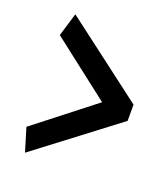

<svg xmlns="http://www.w3.org/2000/svg" viewBox="-93 -538 515 588"><g transform="rotate(20 164.5 -244.5)"><path d="M316 -218 54 -19 31 -95 223 -245Q175 -282 127 -319.5Q79 -357 31 -394L54 -470L316 -271Z"/></g></svg>

Font: Palanquin Medium
Style: Regular
Weight: 500
Designer: Pria Ravichandran
Version: Version 1.0.4